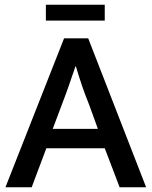

<svg xmlns="http://www.w3.org/2000/svg" viewBox="-20 -792 641 812"><path d="M423 -772V-705H174V-772ZM203 -247H394L357 -349Q340 -391 327.5 -427.5Q315 -464 301 -511H299Q284 -467 271 -429.5Q258 -392 241 -348ZM251 -630H353L598 0H486L423 -165H176L114 0H3Z"/></svg>

Font: Mukta Vaani Medium
Style: Regular
Weight: 500
Designer: Noopur Datye, Girish Dalvi, Yashodeep Gholap, Pallavi Karambelkar
Foundry: Ek Type
Version: Version 2.538;PS 1.000;hotconv 16.6.51;makeotf.lib2.5.65220;